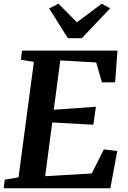

<svg xmlns="http://www.w3.org/2000/svg" viewBox="-27 -1016 690 1036"><path d="M-7.1 0 -1.3 -46.5 73 -59.2 155.8 -682.2 86 -693.6 91.7 -743H606.9L594.2 -571.9H522.8L492.2 -679L298.3 -689.9L263.1 -423.9L490.5 -440L476.7 -343L254.9 -355.2L216.7 -65.4L468.1 -80L533.6 -210L605.8 -201.1L568.3 0ZM339.3 -809.9 238.4 -970.3 288.4 -996.1Q313.4 -970.9 338.3 -945.8Q363.1 -920.8 387.7 -895.6Q421.4 -920.8 454.8 -945.8Q488.3 -970.9 522 -996.1L567.4 -971L414.3 -809.9Z"/></svg>

Font: Merriweather 7pt Light
Style: Italic
Weight: 300
Italic angle: -7.8°
Designer: Eben Sorkin
Foundry: Eben Sorkin
Version: Version 2.200;gftools[0.9.31]